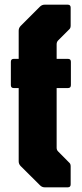

<svg xmlns="http://www.w3.org/2000/svg" viewBox="-20 -802 350 822"><path d="M171.5 0Q160 0 151.5 -8.5L68 -91.5Q60 -100 60 -111.5V-425H39Q26.5 -425 26.5 -437.5V-537.5Q26.5 -550 39 -550H60V-670.5Q60 -682 68 -690.5L151.5 -774Q160 -782 171.5 -782H270Q282.5 -782 282.5 -769.5V-692.5Q282.5 -682.5 277.5 -677.5L228.5 -628.5Q222.5 -622 222.5 -612.5V-550H271Q283.5 -550 283.5 -537.5V-437.5Q283.5 -425 271 -425H222.5V-169.5Q222.5 -160 228.5 -154L277.5 -104.5Q282.5 -100 282.5 -89.5V-12.5Q282.5 0 270 0Z"/></svg>

Font: Jaro 24pt
Style: Regular
Weight: 400
Designer: Agyei Archer, Celine Hurka, Mirko Velimirović
Version: Version 1.000